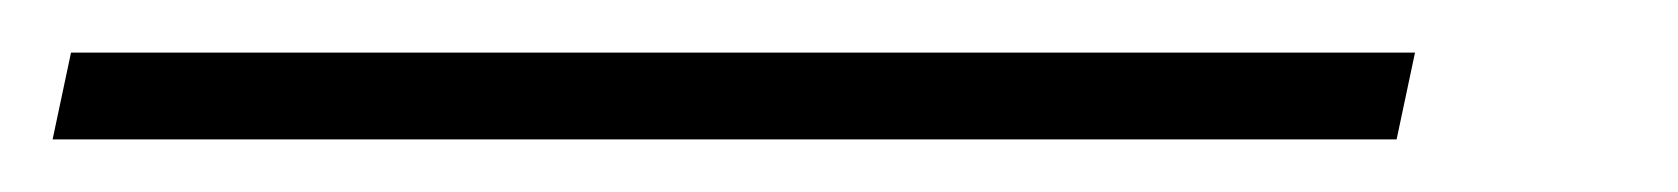

<svg xmlns="http://www.w3.org/2000/svg" viewBox="-107 77 638 73"><path d="M431 97 424 130H-87L-80 97Z"/></svg>

Font: Kantumruy Pro ExtraLight
Style: Italic
Weight: 250
Italic angle: -13°
Version: Version 1.002